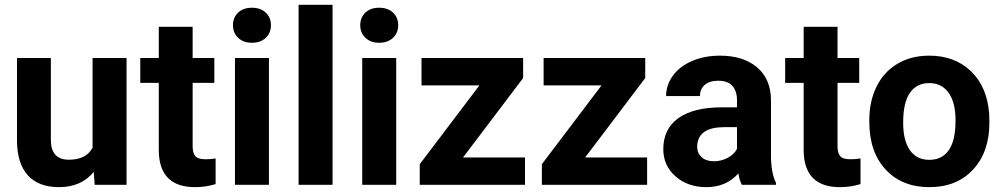

<svg xmlns="http://www.w3.org/2000/svg" viewBox="-20 -770 4175 800"><path d="M370.6 -53.7Q318.4 9.8 226.1 9.8Q141.1 9.8 96.4 -39.1Q51.8 -87.9 50.8 -182.1V-528.3H191.9V-187Q191.9 -104.5 267.1 -104.5Q338.9 -104.5 365.7 -154.3V-528.3H507.3V0H374.5Z M782.7 -658.2V-528.3H873V-424.8H782.7V-161.1Q782.7 -131.8 793.9 -119.1Q805.2 -106.4 836.9 -106.4Q860.4 -106.4 878.4 -109.9V-2.9Q836.9 9.8 793 9.8Q644.5 9.8 641.6 -140.1V-424.8H564.5V-528.3H641.6V-658.2Z M1100.6 0H959V-528.3H1100.6ZM950.7 -665Q950.7 -696.8 971.9 -717.3Q993.2 -737.8 1029.8 -737.8Q1065.9 -737.8 1087.4 -717.3Q1108.9 -696.8 1108.9 -665Q1108.9 -632.8 1087.2 -612.3Q1065.4 -591.8 1029.8 -591.8Q994.1 -591.8 972.4 -612.3Q950.7 -632.8 950.7 -665Z M1365.7 0H1224.1V-750H1365.7Z M1630.9 0H1489.3V-528.3H1630.9ZM1481 -665Q1481 -696.8 1502.2 -717.3Q1523.4 -737.8 1560.1 -737.8Q1596.2 -737.8 1617.7 -717.3Q1639.2 -696.8 1639.2 -665Q1639.2 -632.8 1617.4 -612.3Q1595.7 -591.8 1560.1 -591.8Q1524.4 -591.8 1502.7 -612.3Q1481 -632.8 1481 -665Z M1909.2 -113.8H2167.5V0H1729V-85.9L1977.5 -414.1H1736.3V-528.3H2159.7V-444.8Z M2418 -113.8H2676.3V0H2237.8V-85.9L2486.3 -414.1H2245.1V-528.3H2668.5V-444.8Z M3070.8 0Q3061 -19 3056.6 -47.4Q3005.4 9.8 2923.3 9.8Q2845.7 9.8 2794.7 -35.2Q2743.7 -80.1 2743.7 -148.4Q2743.7 -232.4 2805.9 -277.3Q2868.2 -322.3 2985.8 -322.8H3050.8V-353Q3050.8 -389.6 3032 -411.6Q3013.2 -433.6 2972.7 -433.6Q2937 -433.6 2916.7 -416.5Q2896.5 -399.4 2896.5 -369.6H2755.4Q2755.4 -415.5 2783.7 -454.6Q2812 -493.7 2863.8 -515.9Q2915.5 -538.1 2980 -538.1Q3077.6 -538.1 3135 -489Q3192.4 -439.9 3192.4 -351.1V-122.1Q3192.9 -46.9 3213.4 -8.3V0ZM2954.1 -98.1Q2985.4 -98.1 3011.7 -112.1Q3038.1 -126 3050.8 -149.4V-240.2H2998Q2892.1 -240.2 2885.3 -167L2884.8 -158.7Q2884.8 -132.3 2903.3 -115.2Q2921.9 -98.1 2954.1 -98.1Z M3469.7 -658.2V-528.3H3560.1V-424.8H3469.7V-161.1Q3469.7 -131.8 3481 -119.1Q3492.2 -106.4 3523.9 -106.4Q3547.4 -106.4 3565.4 -109.9V-2.9Q3523.9 9.8 3480 9.8Q3331.5 9.8 3328.6 -140.1V-424.8H3251.5V-528.3H3328.6V-658.2Z M3602.1 -269Q3602.1 -347.7 3632.3 -409.2Q3662.6 -470.7 3719.5 -504.4Q3776.4 -538.1 3851.6 -538.1Q3958.5 -538.1 4026.1 -472.7Q4093.8 -407.2 4101.6 -294.9L4102.5 -258.8Q4102.5 -137.2 4034.7 -63.7Q3966.8 9.8 3852.5 9.8Q3738.3 9.8 3670.2 -63.5Q3602.1 -136.7 3602.1 -262.7ZM3743.2 -258.8Q3743.2 -183.6 3771.5 -143.8Q3799.8 -104 3852.5 -104Q3903.8 -104 3932.6 -143.3Q3961.4 -182.6 3961.4 -269Q3961.4 -342.8 3932.6 -383.3Q3903.8 -423.8 3851.6 -423.8Q3799.8 -423.8 3771.5 -383.5Q3743.2 -343.3 3743.2 -258.8Z"/></svg>

Font: Vazir FD
Style: Bold-FD
Weight: 700
Designer: Saber Rastikerdar
Foundry: Saber Rastikerdar
Version: Version 30.1.0